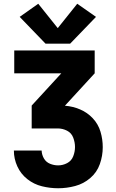

<svg xmlns="http://www.w3.org/2000/svg" viewBox="-20 -1004 616 1024"><path d="M290 0Q336 0 381 -12Q426 -24 461.5 -54.5Q497 -85 512.5 -129Q528 -173 528 -219Q528 -261 516 -301.5Q504 -342 475 -373Q446 -404 407 -420.5Q368 -437 327 -440V-441L485 -613V-735H56V-613H307L149 -441V-319H288Q314 -319 337.5 -307Q361 -295 370.5 -270Q380 -245 380 -220Q380 -195 370.5 -170.5Q361 -146 338 -134Q315 -122 290 -122Q268 -122 247 -130.5Q226 -139 214.5 -158.5Q203 -178 202 -201H54Q54 -157 72.5 -116.5Q91 -76 126 -48.5Q161 -21 204 -10.5Q247 0 290 0ZM223 -771H354L492 -914L392 -984L288 -854L184 -984L85 -914Z"/></svg>

Font: Iosevka Sparkle Heavy
Style: Regular
Weight: 900
Designer: Belleve Invis
Foundry: Belleve Invis
Version: Version 4.5.0; ttfautohint (v1.8.3)